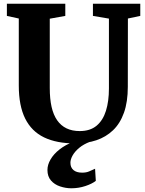

<svg xmlns="http://www.w3.org/2000/svg" viewBox="-20 -763 782 1032"><path d="M386 8Q284.5 8 217 -24.5Q149.5 -57 115.2 -126Q81 -195 81 -303.5V-663.5L17 -677.5V-743H331V-677.5L247.5 -662.5V-290Q247.5 -232 257.2 -188.8Q267 -145.5 287.2 -116.5Q307.5 -87.5 337.8 -73Q368 -58.5 408.5 -58.5Q464.5 -58.5 499 -87.2Q533.5 -116 549.5 -167.5Q565.5 -219 565.5 -287.5V-663L479.5 -677.5V-743H734V-677.5L667.5 -663.5L667 -296.5Q667 -215 646.2 -157Q625.5 -99 587.5 -62.8Q549.5 -26.5 498 -9.2Q446.5 8 386 8ZM363.5 249Q333 249 303 239Q273 229 254 207.2Q235 185.5 235 150.5Q235 122.5 251.8 93.8Q268.5 65 300 40.2Q331.5 15.5 374.5 -1L409.5 -5L464 -1Q429.5 12 406 31.5Q382.5 51 370.5 72.2Q358.5 93.5 358.5 112Q358.5 137 374.8 151Q391 165 421.5 165Q443.5 165 459.2 158.2Q475 151.5 491 144L495 209Q475 225 438.8 237Q402.5 249 363.5 249Z"/></svg>

Font: Merriweather 20pt ExtraBold
Style: Regular
Weight: 800
Version: Version 2.100